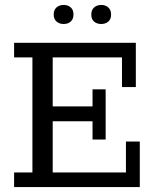

<svg xmlns="http://www.w3.org/2000/svg" viewBox="-20 -756 630 776"><path d="M37 0V-59H111V-524H37V-583H529V-404H473V-524H193V-326H354V-395H407V-192H354V-266H193V-59H489V-184H545V0ZM237 -659Q220 -659 208.5 -669Q197 -679 197 -698Q197 -716 208.5 -726Q220 -736 237 -736Q255 -736 266 -726Q277 -716 277 -698Q277 -679 266 -669Q255 -659 237 -659ZM389 -659Q372 -659 360.5 -668.5Q349 -678 349 -697Q349 -716 360.5 -726Q372 -736 389 -736Q406 -736 417.5 -726Q429 -716 429 -697Q429 -678 417.5 -668.5Q406 -659 389 -659Z"/></svg>

Font: Rokkitt
Style: Regular
Weight: 400
Designer: Vernon Adams
Foundry: Vernon Adams
Version: Version 3.103